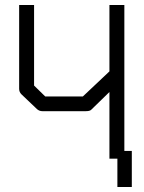

<svg xmlns="http://www.w3.org/2000/svg" viewBox="-20 -686 580 772"><path d="M510 -79V66H452V-48H420V-316L346 -244Q340 -239 325 -239H150Q138.5 -239 129 -247L66 -307Q57 -316 57 -329V-666H117V-342L162 -298H313L420 -399V-666H480V-79Z"/></svg>

Font: ibm3270
Style: Regular
Weight: 400
Monospace: yes
Version: Version 2.0.3